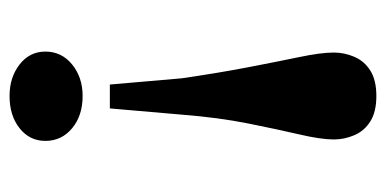

<svg xmlns="http://www.w3.org/2000/svg" viewBox="-223 -530 808 402"><g transform="rotate(-90 181.0 -329.0)"><path d="M205 -503 218 -353Q229 -277 241 -214.5Q253 -152 262.5 -106.5Q272 -61 272 -34Q272 -12 263 9Q254 30 234 42.5Q214 55 181 55Q148 55 128 42.5Q108 30 99 9Q90 -12 90 -34Q90 -61 100.5 -106Q111 -151 123.5 -213.5Q136 -276 142 -353L155 -503ZM181 -560Q140 -560 113.5 -582Q87 -604 87 -638Q87 -671 113.5 -692Q140 -713 181 -713Q220 -713 247 -692Q274 -671 274 -638Q274 -604 247 -582Q220 -560 181 -560Z"/></g></svg>

Font: BioRhyme
Style: Bold
Weight: 700
Designer: Aoife Mooney
Foundry: Aoife Mooney Type
Version: Version 1.600;gftools[0.9.33]